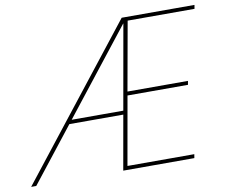

<svg xmlns="http://www.w3.org/2000/svg" viewBox="-93 -795 1047 891"><g transform="rotate(-10 430.5 -350.0)"><path d="M-16 0 534 -700H877L874 -682H559L501 -358H786L783 -340H498L441 -18H756L753 0H418L537 -672H536L8 0ZM196 -256 209 -274H475L471 -256Z"/></g></svg>

Font: DM Sans 28pt Thin
Style: Italic
Weight: 250
Italic angle: -10°
Version: Version 4.004;gftools[0.9.30]